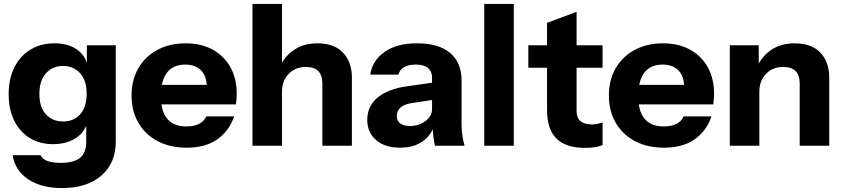

<svg xmlns="http://www.w3.org/2000/svg" viewBox="-20 -740 4285 975"><path d="M295 215Q189 215 122.5 170Q56 125 44 48H186Q203 87 288 87Q356 87 387 61Q418 35 418 -20V-102Q400 -58 355.5 -33Q311 -8 249 -8Q181 -8 130.5 -39.5Q80 -71 52 -128Q24 -185 24 -262Q24 -340 53 -398Q82 -456 134.5 -488Q187 -520 257 -520Q320 -520 362.5 -494Q405 -468 421 -422V-510H568V-22Q568 88 495 151.5Q422 215 295 215ZM301 -123Q354 -123 387 -159.5Q420 -196 420 -264Q420 -332 386.5 -368.5Q353 -405 299 -405Q247 -405 213.5 -368Q180 -331 180 -263Q180 -195 213.5 -159Q247 -123 301 -123Z M928 10Q843 10 780 -23.5Q717 -57 682.5 -117Q648 -177 648 -255Q648 -334 682.5 -393.5Q717 -453 779 -486.5Q841 -520 923 -520Q1002 -520 1060 -488Q1118 -456 1150 -399Q1182 -342 1182 -265Q1182 -249 1181 -235.5Q1180 -222 1178 -210H800Q816 -98 927 -98Q963 -98 989 -110Q1015 -122 1028 -149H1169Q1144 -75 1083.5 -32.5Q1023 10 928 10ZM921 -412Q823 -412 802 -309H1030Q1026 -361 997 -386.5Q968 -412 921 -412Z M1262 0V-720H1412V-422Q1439 -467 1484 -493.5Q1529 -520 1592 -520Q1677 -520 1722 -472.5Q1767 -425 1767 -345V0H1617V-316Q1617 -400 1533 -400Q1480 -400 1446 -365Q1412 -330 1412 -274V0Z M2011 10Q1935 10 1890 -28.5Q1845 -67 1845 -131Q1845 -202 1898.5 -245.5Q1952 -289 2048 -302L2174 -320V-346Q2174 -377 2153.5 -394.5Q2133 -412 2093 -412Q2017 -412 2003 -361H1860Q1870 -430 1931 -475Q1992 -520 2098 -520Q2208 -520 2266 -471Q2324 -422 2324 -330V-105Q2324 -80 2327.5 -54.5Q2331 -29 2339 0H2189Q2180 -34 2178 -83Q2130 10 2011 10ZM1995 -151Q1995 -126 2013 -113Q2031 -100 2061 -100Q2108 -100 2141 -125.5Q2174 -151 2174 -185V-232L2073 -217Q1995 -205 1995 -151Z M2439 0V-720H2589V0Z M2951 11Q2853 11 2805.5 -36.5Q2758 -84 2758 -181V-396H2663V-510H2758V-624L2908 -680V-510H3040V-396H2908V-176Q2908 -108 2986 -108Q3001 -108 3014 -111Q3027 -114 3040 -118V-4Q3027 3 3003.5 7Q2980 11 2951 11Z M3352 10Q3267 10 3204 -23.5Q3141 -57 3106.5 -117Q3072 -177 3072 -255Q3072 -334 3106.5 -393.5Q3141 -453 3203 -486.5Q3265 -520 3347 -520Q3426 -520 3484 -488Q3542 -456 3574 -399Q3606 -342 3606 -265Q3606 -249 3605 -235.5Q3604 -222 3602 -210H3224Q3240 -98 3351 -98Q3387 -98 3413 -110Q3439 -122 3452 -149H3593Q3568 -75 3507.5 -32.5Q3447 10 3352 10ZM3345 -412Q3247 -412 3226 -309H3454Q3450 -361 3421 -386.5Q3392 -412 3345 -412Z M3686 0V-510H3833V-417Q3859 -464 3905 -492Q3951 -520 4016 -520Q4101 -520 4146 -472.5Q4191 -425 4191 -345V0H4041V-316Q4041 -400 3957 -400Q3904 -400 3870 -365Q3836 -330 3836 -274V0Z"/></svg>

Font: Instrument Sans
Style: Bold
Weight: 700
Designer: Rodrigo Fuenzalida
Foundry: fragTYPE
Version: Version 1.000; ttfautohint (v1.8.4.7-5d5b);gftools[0.9.28]